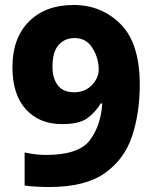

<svg xmlns="http://www.w3.org/2000/svg" viewBox="-20 -742 617 772"><path d="M280 -589Q327 -589 352 -548.5Q377 -508 377 -462Q377 -429 349.5 -400Q322 -371 278 -371Q234 -371 212.5 -399Q191 -427 191 -474Q191 -533 215.5 -561Q240 -589 280 -589ZM542 -401Q542 -568 465 -645Q388 -722 276 -722Q163 -722 96.5 -655.5Q30 -589 30 -472Q30 -362 84 -302.5Q138 -243 229 -243Q299 -243 331.5 -267Q364 -291 385 -326H391Q386 -238 341.5 -178.5Q297 -119 164 -119Q124 -119 79 -129V4Q98 7 126.5 8.5Q155 10 177 10Q322 10 401 -45.5Q480 -101 511 -194.5Q542 -288 542 -401Z"/></svg>

Font: Noto Sans UI Extra
Style: Regular
Weight: 800
Designer: Monotype Design Team
Foundry: Monotype Imaging Inc.
Version: Version 1.901